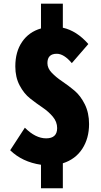

<svg xmlns="http://www.w3.org/2000/svg" viewBox="-20 -876 540 1022"><path d="M450.2 -641.6 362.3 -540Q320.3 -589.8 282.2 -589.8Q232.4 -589.8 232.4 -540Q232.4 -512.7 255.4 -488.8Q278.3 -464.8 311 -442.9Q343.8 -420.9 376 -394Q408.2 -367.2 431.2 -321.3Q454.1 -275.4 454.1 -215.8Q454.1 -139.6 418 -84Q381.8 -28.3 314.5 -6.8V126H198.2V1Q98.6 -13.7 34.2 -76.2L112.3 -196.3Q168.9 -139.6 225.6 -139.6Q284.2 -139.6 284.2 -194.3Q284.2 -227.5 261.2 -254.9Q238.3 -282.2 205.6 -304.2Q172.9 -326.2 140.1 -352.1Q107.4 -377.9 84.5 -421.4Q61.5 -464.8 61.5 -522.5Q61.5 -600.6 97.7 -653.3Q133.8 -706.1 198.2 -724.6V-856.4H314.5V-728.5Q388.7 -711.9 450.2 -641.6Z"/></svg>

Font: GenEi Gothic M Heavy
Style: Regular
Weight: 800
Designer: o_tamon (Modified); [Source Han Sans]
Ryoko NISHIZUKA  (kana & ideographs); Paul D. Hunt (Latin, Greek & Cyrillic); Wenl
Version: Version 1.1a;Original Version 1.004